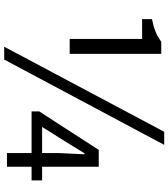

<svg xmlns="http://www.w3.org/2000/svg" viewBox="36 -823 800 912"><g transform="rotate(90 436.0 -367.0)"><path d="M165 -298V-642H71V-689Q107 -696 131 -706Q155 -716 178 -733H236V-298ZM668 -747 263 13H202L606 -747ZM707 -167V-247L713 -368H708L652 -277L583 -167ZM837 -117H772V0H707V-117H509V-153L692 -436H772V-167H837Z"/></g></svg>

Font: SpoqaHanSans-Regular
Style: Regular
Weight: 400
Designer: [Spoqa Han Sans] Dong-huui Kim \uAE40 \uB3D9 \uD718  Younghwa Kang \uAC15 \uC601 \uD654  [Noto Sans] Ryoko NISHIZUKA \u8
Foundry: Spoqa (http://www.spoqa-han-sans.com)
Version: Version 2.000